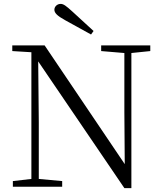

<svg xmlns="http://www.w3.org/2000/svg" viewBox="-20 -958 832 985"><path d="M460 -799C423 -833 385 -868 351 -899C319 -928 306 -938 291 -938C273 -938 259 -924 259 -908C259 -892 273 -877 313 -855C356 -831 401 -806 447 -781ZM618 7H654V-686L751 -696V-725H499V-696L618 -686V-383L620 -116L209 -725H43V-696L141 -690V-40L46 -29V0H299V-29L179 -40V-332L176 -643Z"/></svg>

Font: Noto Serif TC Light
Style: Regular
Weight: 300
Designer: Ryoko NISHIZUKA 西塚涼子 (kana & ideographs); Frank Grießhammer (Latin, Greek & Cyrillic); Wenlong ZHANG 张文龙 (bopomofo); San
Foundry: Adobe
Version: Version 2.001;hotconv 1.1.0;makeotfexe 2.6.0